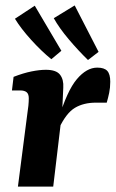

<svg xmlns="http://www.w3.org/2000/svg" viewBox="-20 -687 426 707"><path d="M46 0 81 -271Q83 -282 84.5 -297.5Q86 -313 86 -325Q86 -341 78 -347.5Q70 -354 54 -354H24L30 -404Q66 -418 96 -424Q126 -430 149 -430Q187 -430 201 -412Q215 -394 213 -364L209 -277L176 0ZM195 -247Q227 -353 263 -395.5Q299 -438 338 -438Q364 -438 375 -426Q386 -414 386 -386Q386 -364 382 -345Q378 -326 373 -309H333Q288 -309 256 -290Q224 -271 197 -214ZM343 -496 304 -466Q268 -501 233 -542.5Q198 -584 178 -620L255 -667ZM206 -500 169 -469Q132 -499 94.5 -540.5Q57 -582 35 -618L108 -666Z"/></svg>

Font: Yrsa
Style: Bold Italic
Weight: 700
Italic angle: -7.10001°
Version: Version 2.004